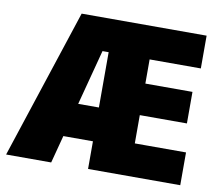

<svg xmlns="http://www.w3.org/2000/svg" viewBox="-80 -826 1066 923"><g transform="rotate(10 453.5 -365.0)"><path d="M6 0 246 -730H856V-570H606V-452H836V-298H606V-160H856V0H406V-570H376L226 0ZM161 -135V-300H516V-135Z"/></g></svg>

Font: M PLUS 2 Black
Style: Regular
Weight: 900
Designer: Coji Morishita
Foundry: UNDERFOREST DESIGN
Version: Version 1.001